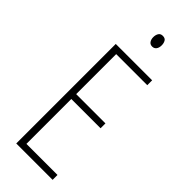

<svg xmlns="http://www.w3.org/2000/svg" viewBox="-294 -943 974 974"><g transform="rotate(45 192.5 -456.0)"><path d="M338 0H77V-714H338V-679H115V-392H325V-357H115V-35H338ZM217 -912Q234 -912 240.5 -900.5Q247 -889 247 -874Q247 -856 239 -845.5Q231 -835 217 -835Q202 -835 194.5 -846Q187 -857 187 -873Q187 -889 194 -900.5Q201 -912 217 -912Z"/></g></svg>

Font: Noto Sans Gujarati ExtraCondensed ExtraLight
Style: Regular
Weight: 200
Width: 2
Designer: Jelle Bosma - Monotype Design Team, Universal Thirst
Foundry: Monotype Imaging Inc.
Version: Version 2.106; ttfautohint (v1.8.4.7-5d5b)